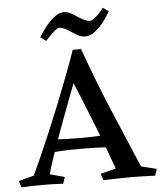

<svg xmlns="http://www.w3.org/2000/svg" viewBox="-61 -912 813 963"><g transform="rotate(-5 345.5 -431.0)"><path d="M692 -33 681 0Q619 -3 555 -3Q539 -3 514.5 -2.5Q490 -2 464.5 -1.5Q439 -1 421 0L409 -33L487 -53Q474 -91 453.5 -145.5Q433 -200 408.5 -263.5Q384 -327 357 -393Q330 -459 304 -521Q307 -540 317.5 -570Q328 -600 341 -627.5Q354 -655 366 -665Q425 -500 491 -343Q557 -186 614 -53ZM366 -665Q359 -647 354 -632Q349 -617 343 -595.5Q337 -574 329 -538Q313 -496 292.5 -443Q272 -390 251 -333Q230 -276 210.5 -222Q191 -168 176.5 -124Q162 -80 155 -53L229 -33L218 0Q185 -2 161 -2.5Q137 -3 110 -3Q83 -3 59 -2.5Q35 -2 8 0L-3 -33L74 -53Q91 -88 115 -142Q139 -196 167 -262Q195 -328 223.5 -399Q252 -470 278 -538.5Q304 -607 324 -665ZM470 -228V-161Q428 -165 389.5 -166Q351 -167 318 -167Q285 -167 252 -166Q219 -165 180 -161V-227Q219 -223 252 -222Q285 -221 318 -221Q351 -221 389.5 -222Q428 -223 470 -228ZM196 -721 167 -741Q185 -771 206.5 -797.5Q228 -824 251 -840.5Q274 -857 295 -857Q317 -857 339 -843Q361 -829 383 -815.5Q405 -802 427 -802Q461 -818 493 -862L521 -842Q504 -811 482.5 -784.5Q461 -758 438 -742Q415 -726 393 -726Q371 -726 348.5 -740Q326 -754 304.5 -767.5Q283 -781 262 -781Q247 -773 228.5 -755.5Q210 -738 196 -721Z"/></g></svg>

Font: Ruwudu Medium
Style: Regular
Weight: 500
Designer: Becca Hirsbrunner Spalinger
Foundry: SIL International
Version: Version 3.000